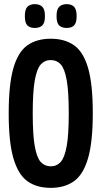

<svg xmlns="http://www.w3.org/2000/svg" viewBox="-20 -897 489 927"><path d="M225 10Q157 10 112.5 -22Q68 -54 45 -132Q22 -210 22 -349Q22 -489 44.5 -567.5Q67 -646 112 -678Q157 -710 225 -710Q293 -710 338 -678Q383 -646 405.5 -568Q428 -490 428 -351Q428 -211 405 -132.5Q382 -54 337 -22Q292 10 225 10ZM225 -94Q254 -94 273 -115Q292 -136 302 -191Q312 -246 312 -350Q312 -455 302 -510.5Q292 -566 273 -586.5Q254 -607 225 -607Q196 -607 177 -586Q158 -565 148 -509.5Q138 -454 138 -349Q138 -245 148 -190Q158 -135 177 -114.5Q196 -94 225 -94ZM302 -762Q279 -762 266 -774Q253 -786 253 -819Q253 -852 266 -864.5Q279 -877 302 -877Q325 -877 337.5 -864.5Q350 -852 350 -819Q350 -786 337.5 -774Q325 -762 302 -762ZM148 -762Q125 -762 112.5 -774Q100 -786 100 -819Q100 -852 112.5 -864.5Q125 -877 148 -877Q171 -877 184 -864.5Q197 -852 197 -819Q197 -786 184 -774Q171 -762 148 -762Z"/></svg>

Font: Georama Condensed SemiBold
Style: Regular
Weight: 600
Width: 3
Designer: Jean-Baptiste Levee
Foundry: Production Type
Version: Version 1.000